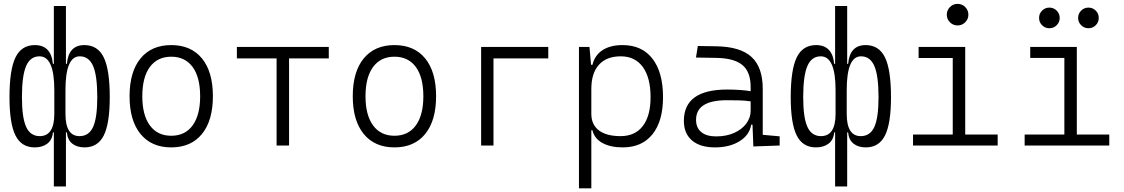

<svg xmlns="http://www.w3.org/2000/svg" viewBox="-20 -764 5899 1008"><path d="M162.1 9.8Q92.8 9.8 61.3 -52.7Q29.8 -115.2 29.8 -253.9Q29.8 -397.9 61.3 -462.6Q92.8 -527.3 163.1 -527.3Q248.5 -527.3 257.8 -428.7H262.7V-732.4H326.2V-428.7H331.1Q339.8 -527.3 422.9 -527.3Q493.2 -527.3 524.7 -462.6Q556.2 -397.9 556.2 -253.9Q556.2 -115.2 524.7 -52.7Q493.2 9.8 423.8 9.8Q384.3 9.8 359.4 -10Q334.5 -29.8 331.1 -68.8H326.2V214.8H262.7V-68.8H257.8Q254.4 -29.8 228.5 -10Q202.6 9.8 162.1 9.8ZM398.4 -468.3Q323.7 -468.3 323.7 -291V-166Q323.7 -49.3 397.5 -49.3Q446.8 -49.3 468.8 -97.7Q490.7 -146 490.7 -253.9Q490.7 -366.7 468.8 -417.5Q446.8 -468.3 398.4 -468.3ZM95.2 -253.9Q95.2 -146 117.4 -97.7Q139.6 -49.3 188.5 -49.3Q265.1 -49.3 265.1 -166V-291Q265.1 -468.3 187.5 -468.3Q139.2 -468.3 117.2 -417.5Q95.2 -366.7 95.2 -253.9Z M878.9 9.8Q775.4 9.8 717.8 -60.5Q660.2 -130.9 660.2 -258.8Q660.2 -387.2 717.8 -457.3Q775.4 -527.3 878.9 -527.3Q982.9 -527.3 1040.3 -457.3Q1097.7 -387.2 1097.7 -258.8Q1097.7 -130.9 1040.3 -60.5Q982.9 9.8 878.9 9.8ZM878.9 -51.3Q951.7 -51.3 991.2 -105.5Q1030.8 -159.7 1030.8 -258.8Q1030.8 -358.4 991.2 -412.4Q951.7 -466.3 878.9 -466.3Q806.6 -466.3 766.8 -412.4Q727.1 -358.4 727.1 -258.8Q727.1 -159.7 766.8 -105.5Q806.6 -51.3 878.9 -51.3Z M1432.1 0V-457.5H1223.6V-517.6H1706.1V-457.5H1497.6V0Z M2050.8 9.8Q1947.3 9.8 1889.6 -60.5Q1832 -130.9 1832 -258.8Q1832 -387.2 1889.6 -457.3Q1947.3 -527.3 2050.8 -527.3Q2154.8 -527.3 2212.2 -457.3Q2269.5 -387.2 2269.5 -258.8Q2269.5 -130.9 2212.2 -60.5Q2154.8 9.8 2050.8 9.8ZM2050.8 -51.3Q2123.5 -51.3 2163.1 -105.5Q2202.6 -159.7 2202.6 -258.8Q2202.6 -358.4 2163.1 -412.4Q2123.5 -466.3 2050.8 -466.3Q1978.5 -466.3 1938.7 -412.4Q1898.9 -358.4 1898.9 -258.8Q1898.9 -159.7 1938.7 -105.5Q1978.5 -51.3 2050.8 -51.3Z M2505.9 0V-517.6H2858.4V-457.5H2570.8V0Z M3019.5 224.6V-517.6H3074.7L3083 -423.8H3090.3Q3102.5 -474.1 3143.3 -500.7Q3184.1 -527.3 3248.5 -527.3Q3350.1 -527.3 3405.5 -455.8Q3460.9 -384.3 3460.9 -253.9Q3460.9 -127.9 3405.5 -59.1Q3350.1 9.8 3249.5 9.8Q3184.6 9.8 3142.6 -13.4Q3100.6 -36.6 3090.3 -80.1H3084.5V224.6ZM3238.8 -468.3Q3164.6 -468.3 3124.5 -424.1Q3084.5 -379.9 3084.5 -297.4V-166Q3084.5 -109.9 3124 -79.6Q3163.6 -49.3 3237.8 -49.3Q3314 -49.3 3354.7 -102.3Q3395.5 -155.3 3395.5 -253.9Q3395.5 -356.4 3354.7 -412.4Q3314 -468.3 3238.8 -468.3Z M3733.9 9.8Q3655.8 9.8 3613 -26.6Q3570.3 -63 3570.3 -129.4Q3570.3 -293.9 3797.4 -293.9Q3832.5 -293.9 3864 -291.7Q3895.5 -289.6 3920.9 -285.2V-307.1Q3920.9 -386.2 3878.2 -422.1Q3835.4 -458 3743.7 -460L3633.8 -461.9L3643.6 -522.5L3740.2 -521Q3867.2 -519 3925.8 -464.8Q3984.4 -410.6 3984.4 -297.4V-56.2L4073.2 -48.3V0L3935.1 4.9L3930.7 -109.4H3923.8Q3915 -55.2 3862.8 -22.7Q3810.5 9.8 3733.9 9.8ZM3739.3 -47.9Q3793.5 -47.9 3834.2 -66.2Q3875 -84.5 3897.9 -115.2Q3920.9 -146 3920.9 -182.6V-231.9Q3892.1 -236.3 3859.1 -237.1Q3826.2 -237.8 3795.4 -237.8Q3634.3 -237.8 3634.3 -134.8Q3634.3 -93.3 3661.6 -70.6Q3689 -47.9 3739.3 -47.9Z M4263.7 9.8Q4194.3 9.8 4162.8 -52.7Q4131.3 -115.2 4131.3 -253.9Q4131.3 -397.9 4162.8 -462.6Q4194.3 -527.3 4264.6 -527.3Q4350.1 -527.3 4359.4 -428.7H4364.3V-732.4H4427.7V-428.7H4432.6Q4441.4 -527.3 4524.4 -527.3Q4594.7 -527.3 4626.2 -462.6Q4657.7 -397.9 4657.7 -253.9Q4657.7 -115.2 4626.2 -52.7Q4594.7 9.8 4525.4 9.8Q4485.8 9.8 4460.9 -10Q4436 -29.8 4432.6 -68.8H4427.7V214.8H4364.3V-68.8H4359.4Q4356 -29.8 4330.1 -10Q4304.2 9.8 4263.7 9.8ZM4500 -468.3Q4425.3 -468.3 4425.3 -291V-166Q4425.3 -49.3 4499 -49.3Q4548.3 -49.3 4570.3 -97.7Q4592.3 -146 4592.3 -253.9Q4592.3 -366.7 4570.3 -417.5Q4548.3 -468.3 4500 -468.3ZM4196.8 -253.9Q4196.8 -146 4219 -97.7Q4241.2 -49.3 4290 -49.3Q4366.7 -49.3 4366.7 -166V-291Q4366.7 -468.3 4289.1 -468.3Q4240.7 -468.3 4218.8 -417.5Q4196.8 -366.7 4196.8 -253.9Z M5007.3 -630.4Q4983.9 -630.4 4967.3 -647Q4950.7 -663.6 4950.7 -687Q4950.7 -710.4 4967.3 -727.1Q4983.9 -743.7 5007.3 -743.7Q5030.8 -743.7 5047.4 -727.1Q5064 -710.4 5064 -687Q5064 -663.6 5047.4 -647Q5030.8 -630.4 5007.3 -630.4ZM4773.4 0V-57.6H4981.9V-459.5H4802.7V-517.6H5047.4V-57.6H5217.8V0Z M5359.4 0V-57.6H5567.9V-460H5388.7V-517.6H5633.3V-57.6H5803.7V0ZM5694.3 -615.7Q5671.9 -615.7 5656 -631.6Q5640.1 -647.5 5640.1 -669.9Q5640.1 -692.4 5656 -708.3Q5671.9 -724.1 5694.3 -724.1Q5716.8 -724.1 5732.7 -708.3Q5748.5 -692.4 5748.5 -669.9Q5748.5 -647.5 5732.7 -631.6Q5716.8 -615.7 5694.3 -615.7ZM5489.3 -615.7Q5466.8 -615.7 5450.9 -631.6Q5435.1 -647.5 5435.1 -669.9Q5435.1 -692.4 5450.9 -708.3Q5466.8 -724.1 5489.3 -724.1Q5511.7 -724.1 5527.6 -708.3Q5543.5 -692.4 5543.5 -669.9Q5543.5 -647.5 5527.6 -631.6Q5511.7 -615.7 5489.3 -615.7Z"/></svg>

Font: Caskaydia Cove Light
Style: Regular
Weight: 300
Monospace: yes
Designer: Aaron Bell
Foundry: Saja Typeworks
Version: Version 4.300; ttfautohint (v1.8.3)